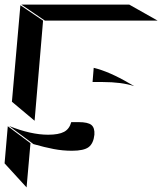

<svg xmlns="http://www.w3.org/2000/svg" viewBox="-117 -826 731 838"><path d="M79 -736H571L447 -806H-24ZM34 -299 71 -736 -28 -803 -65 -382ZM331 -468Q414 -468 469 -450L448 -462Q359 -514 292 -530L287 -468ZM295 -238Q297 -268 282 -280.5Q267 -293 226 -293H194Q186 -263 162.5 -250.5Q139 -238 93 -238Q18 -238 -77 -276L29 -197Q78 -183 117.5 -175.5Q157 -168 197 -168Q249 -168 270 -184Q291 -200 295 -238ZM-1 -8 16 -201 -83 -275 -97 -113Z"/></svg>

Font: FFF_HK Layer Middle
Style: Regular
Weight: 400
Italic angle: -5°
Designer: bBox Type GmbH
Foundry: bBox Type GmbH
Version: Version 0.002